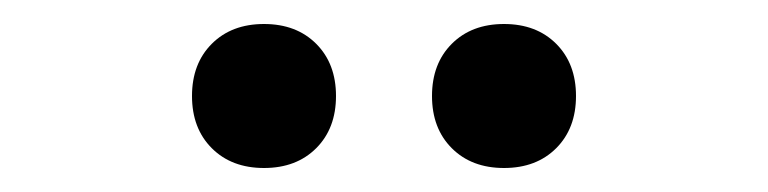

<svg xmlns="http://www.w3.org/2000/svg" viewBox="-20 -807 640 160"><path d="M140 -727Q140 -754 156.5 -770.5Q173 -787 200 -787Q227 -787 243.5 -770.5Q260 -754 260 -727Q260 -700 243.5 -683.5Q227 -667 200 -667Q173 -667 156.5 -683.5Q140 -700 140 -727ZM340 -727Q340 -754 356.5 -770.5Q373 -787 400 -787Q427 -787 443.5 -770.5Q460 -754 460 -727Q460 -700 443.5 -683.5Q427 -667 400 -667Q373 -667 356.5 -683.5Q340 -700 340 -727Z"/></svg>

Font: JetBrainsMono NF
Style: Regular
Weight: 400
Monospace: yes
Designer: Philipp Nurullin, Konstantin Bulenkov
Foundry: JetBrains
Version: Version 1.0.2; ttfautohint (v1.8.3)